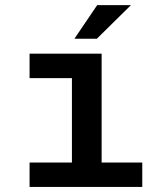

<svg xmlns="http://www.w3.org/2000/svg" viewBox="-20 -741 640 761"><path d="M97.2 -528.3H382.8V-96.7H543.9V0H97.2V-96.7H265.1V-431.2H97.2ZM365.2 -720.7H499L363.8 -587.4H274.9Z"/></svg>

Font: Roboto Mono
Style: Regular
Weight: 500
Designer: Google
Version: Version 2.000986; 2015; ttfautohint (v1.3)